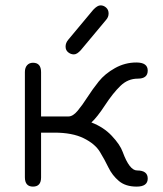

<svg xmlns="http://www.w3.org/2000/svg" viewBox="-20 -692 611 719"><path d="M283.2 -504.9Q268.6 -488.3 256.8 -488.3Q245.1 -488.3 235.4 -496.1Q225.6 -503.9 225.6 -517.6Q225.6 -531.2 235.4 -543L329.1 -655.3Q344.7 -671.9 356.4 -671.9Q368.2 -671.9 377.4 -663.6Q386.7 -655.3 386.7 -641.6Q386.7 -627.9 377 -617.2ZM133.8 -255.9H236.3Q252.9 -255.9 270.5 -276.9Q288.1 -297.9 307.1 -327.6Q326.2 -357.4 349.6 -386.7Q373 -416 410.6 -437Q448.2 -458 490.7 -458Q533.2 -458 533.2 -427.7Q533.2 -397.5 496.1 -397.5Q459 -397.5 431.2 -370.6Q403.3 -343.8 373.5 -298.3Q343.8 -252.9 322.3 -233.4Q368.2 -215.8 398.4 -183.6Q429.7 -150.4 439.5 -123Q464.8 -53.7 493.2 -53.7Q533.2 -53.7 533.2 -23.4Q533.2 6.8 491.7 6.8Q450.2 6.8 425.3 -14.2Q400.4 -35.2 386.2 -64.5Q372.1 -93.8 354 -123.5Q335.9 -153.3 293.5 -174.3Q251 -195.3 183.6 -195.3H133.8V-27.3Q133.8 6.8 103.5 6.8Q73.2 6.8 73.2 -28.3V-421.9Q73.2 -438.5 81.5 -447.8Q89.8 -457 103.5 -457Q133.8 -457 133.8 -421.9Z"/></svg>

Font: Jura
Style: Medium
Weight: 500
Version: Version 2.6.1